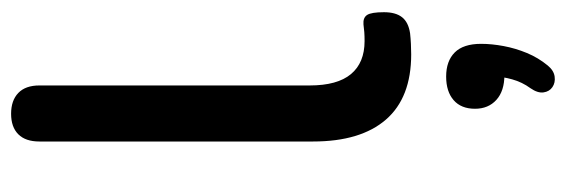

<svg xmlns="http://www.w3.org/2000/svg" viewBox="-357 -395 1020 346"><g transform="rotate(-90 153.0 -222.0)"><path d="M228 9Q150 9 110.5 -36.5Q71 -82 71 -168V-661Q71 -686 84 -699Q97 -712 121 -712Q145 -712 158.5 -699Q172 -686 172 -661V-174Q172 -124 192.5 -99.5Q213 -75 252 -75Q261 -75 268 -75.5Q275 -76 282 -77Q294 -78 299 -70.5Q304 -63 304 -40Q304 -19 295 -7.5Q286 4 266 7Q257 8 247 8.5Q237 9 228 9ZM208 255Q199 266 188 267.5Q177 269 169 263.5Q161 258 159.5 247.5Q158 237 167 224Q178 209 183 191Q188 173 188 159L191 177Q162 177 146 162.5Q130 148 130 124Q130 99 145.5 85.5Q161 72 188 72Q216 72 231.5 87.5Q247 103 247 135Q247 154 243 175.5Q239 197 230.5 217.5Q222 238 208 255Z"/></g></svg>

Font: Nunito ExtraLight SemiBold
Style: Regular
Weight: 600
Version: Version 3.602